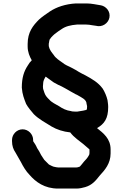

<svg xmlns="http://www.w3.org/2000/svg" viewBox="-20 -785 714 1118"><path d="M50 30V37C50 64.6 57.8 85.3 70 103C81.2 121 90.5 140.4 102 159C114.8 184.5 131.9 212.9 151 232C188 275.2 239.8 313 318 313H425C443.4 313 461.2 308.8 476 304.5C517.2 292.5 537.2 266.8 561 237C590.3 205 624 167.6 624 108V85C624 22.2 581.7 -9.6 545 -39C588 -63.9 610 -95.2 610 -162C610 -170 609.3 -178.3 608 -187L606 -202C600.4 -226.1 590.1 -249.2 578 -269C551.3 -305.3 516.1 -325.1 476 -347L458 -356C442.8 -363.6 435.3 -369 420 -378L394 -392C375.7 -401.1 358.8 -407.3 344 -420C325.7 -432.8 303.4 -446.9 292 -466C281.8 -479.6 268.3 -494.1 265 -514L264 -515V-531C264 -532.3 264.3 -533.7 265 -535L267 -547C267 -549 267.7 -551.7 269 -555C269 -555.7 269.3 -556 270 -556C271.3 -558.7 274 -562.3 278 -567C292.6 -583.2 302.3 -590.6 320 -603L338 -615C361.5 -631.8 391.2 -638.9 428 -642H482C495.1 -642 503.9 -640.2 517 -638L538 -635C575.9 -624.2 610.6 -649.9 617 -682C624.3 -718.6 597.6 -748.1 568 -754C541.4 -757.8 514.3 -765 483 -765H422C360.9 -761.6 308.7 -743.8 270 -718C248.3 -702.8 226 -688.3 207 -671C172 -636 141 -597.6 141 -529V-514C141 -482.7 152.5 -455.5 165 -434C156.1 -425.1 148.1 -415.3 142 -404C119.4 -370.1 107 -331.9 107 -275C109.9 -234.7 120.3 -210.5 132 -180C141.6 -161.8 163.9 -134.7 177 -120C206.9 -90.1 244.5 -71.2 281 -48C310.3 -30.8 348.4 -18.1 389 -14C400.2 0.9 412 12.2 428 25C453.8 44.3 475.4 61.7 500 84C500 84.7 500.3 85.3 501 86V107C501 113.1 499.3 117.6 496 122C487.6 137.1 480.6 143.3 469 156C458.6 168.1 453.7 176.3 445 185C439.4 186.9 432.2 190 425 190H318C312.6 190 303.9 188 299 187C290.8 187 272.4 176.7 265 173L257 165C249 156.3 242.7 150 238 146L232 137C222.1 123.8 215.9 111.7 208 96C203.3 89.3 199.3 83 196 77C188.6 59.7 182.5 51.3 173 37V30C173 -3.3 145 -32 111.5 -32C78 -32 50 -3.3 50 30ZM429 -135H420C414.7 -135 409.3 -135.3 404 -136C400.7 -136 397.3 -136.7 394 -138C366.8 -141.4 343.6 -153 325 -166C304.4 -178.3 280.8 -188.2 266 -206C262 -209.3 257 -214.7 251 -222C240.5 -234.5 236.4 -251.9 231 -268C231 -270.7 230.7 -275 230 -281C230 -285.7 230.3 -290.3 231 -295C231 -314.8 238.2 -326 246 -339C247.3 -338.3 248.7 -337.3 250 -336C263.9 -326.3 279.2 -315 293 -305L319 -291C332 -285.2 346.7 -278.4 359 -271C379.3 -258.1 400.2 -248.5 421 -236C426.3 -234 431 -231.7 435 -229C450.9 -219.1 484 -206.1 484 -181L487 -167V-164C487 -160.7 486.7 -155.3 486 -148C486 -147.3 485.7 -147 485 -147C480.3 -144.3 476.7 -143 474 -143C463.8 -139.6 438.6 -137.4 429 -135Z"/></svg>

Font: Smoothie
Style: Regular
Weight: 400
Foundry: Cannot Into Space Fonts
Version: Version 0.8